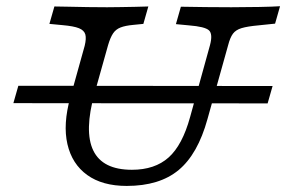

<svg xmlns="http://www.w3.org/2000/svg" viewBox="-20 -592 929 623"><path d="M23.4 -257.3 39.5 -313.7 864.5 -312.9 848.4 -256.5ZM391.1 11.3Q312.1 11.3 262.9 -24.2Q213.7 -59.7 198.8 -124.2Q183.9 -188.7 208.1 -275.8L254.8 -443.5Q260.5 -466.9 256.9 -480.2Q253.2 -493.5 236.3 -500.4Q219.4 -507.3 182.3 -510.5L140.3 -514.5L156.5 -571Q174.2 -571 203.2 -570.2Q232.3 -569.4 265.3 -569Q298.4 -568.5 326.6 -568.5H327.4H328.2Q349.2 -568.5 371.8 -569Q394.4 -569.4 417.3 -569.8Q440.3 -570.2 461.3 -571L445.2 -514.5L412.9 -511.3Q386.3 -508.9 371 -502.8Q355.6 -496.8 346.8 -483.5Q337.9 -470.2 330.6 -445.2L287.1 -290.3Q252.4 -166.1 282.7 -103.6Q312.9 -41.1 408.1 -41.1Q482.3 -41.1 527 -81Q571.8 -121 596.8 -212.1L661.3 -445.2Q671 -481.5 658.1 -493.5Q645.2 -505.6 592.7 -509.7L550.8 -513.7L566.9 -570.2Q606.5 -569.4 648.4 -569Q690.3 -568.5 730.6 -568.5Q778.2 -568.5 821.4 -569.4Q864.5 -570.2 888.7 -571.8L872.6 -515.3L818.5 -509.7Q783.1 -506.5 764.1 -500.8Q745.2 -495.2 735.9 -482.7Q726.6 -470.2 720.2 -445.2L653.2 -205.6Q621.8 -91.9 559.7 -40.3Q497.6 11.3 391.1 11.3Z"/></svg>

Font: Playfair 5pt SemiExpanded Light
Style: Italic
Weight: 300
Width: 6
Italic angle: -15.6°
Designer: Claus Eggers Sørensen
Foundry: Claus Eggers Sørensen
Version: Version 2.203